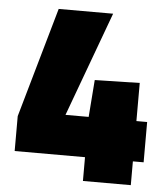

<svg xmlns="http://www.w3.org/2000/svg" viewBox="-49 -704 653 748"><g transform="rotate(5 277.0 -329.5)"><path d="M302.9 0V-93H27.8V-229.5L150.4 -659.4H363.3L212.8 -250.6H303.4L314.5 -395.7L490.1 -399.6V-250.6H532.1V-93H490.1V0Z"/></g></svg>

Font: TitilliumWeb ExtraLight
Style: Regular
Weight: 400
Designer: Mohamed Gaber, Accademia di Belle Arti di Urbino and others
Foundry: Kief Type Foundry, Accademia di Belle Arti di Urbino and others
Version: Version 3.000; ttfautohint (v1.8.2)